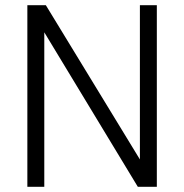

<svg xmlns="http://www.w3.org/2000/svg" viewBox="-20 -717 707 737"><path d="M85 -697H156L517 -105V-697H582V0H509L150 -593V0H85Z"/></svg>

Font: Hanken Grotesk Light
Style: Regular
Weight: 300
Designer: Alfredo Marco Pradil
Foundry: Hanken Design Co.
Version: Version 3.014